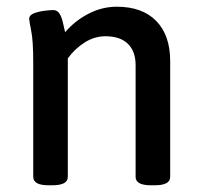

<svg xmlns="http://www.w3.org/2000/svg" viewBox="-20 -550 597 572"><path d="M125 2Q79 2 79 -23V-364Q79 -429 73 -458Q67 -487 67 -494Q67 -505 81.5 -510.5Q96 -516 113 -518Q130 -520 138 -520Q151 -520 157.5 -509Q164 -498 167.5 -482.5Q171 -467 174 -454Q203 -488 243.5 -509Q284 -530 328 -530Q404 -530 445.5 -487.5Q487 -445 487 -368V-23Q487 2 441 2H430Q384 2 384 -23V-356Q384 -397 361 -419.5Q338 -442 294 -442Q261 -442 231.5 -423Q202 -404 182 -376V-23Q182 2 136 2Z"/></svg>

Font: Asap Medium
Style: Regular
Weight: 500
Designer: Pablo Cosgaya
Foundry: Omnibus-Type
Version: Version 3.001; ttfautohint (v1.8.3)